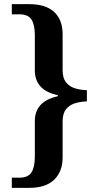

<svg xmlns="http://www.w3.org/2000/svg" viewBox="-20 -780 477 926"><path d="M37 126V77H73Q116 77 132 51Q148 25 148 -24V-196Q148 -243 175 -273Q202 -303 259 -316V-321Q202 -333 175 -363.5Q148 -394 148 -440V-611Q148 -660 132 -685.5Q116 -711 73 -711H37V-760H121Q201 -760 241.5 -722Q282 -684 282 -615V-442Q282 -404 298 -383.5Q314 -363 340.5 -354.5Q367 -346 399 -345V-291Q367 -290 340.5 -281.5Q314 -273 298 -252.5Q282 -232 282 -193V-20Q282 47 241.5 86.5Q201 126 121 126Z"/></svg>

Font: Noto Serif Hebrew SemiBold
Style: Regular
Weight: 600
Version: Version 2.003